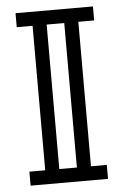

<svg xmlns="http://www.w3.org/2000/svg" viewBox="-51 -718 485 755"><g transform="rotate(-5 192.0 -340.5)"><path d="M226.6 -55.2V-625.5H157.2V-55.2ZM344.7 0H39.1V-55.2H101.6V-625.5H39.1V-680.7H344.7V-625.5H282.2V-55.2H344.7Z"/></g></svg>

Font: X Company
Style: Regular
Weight: 400
Designer: GGBotNet
Foundry: GGBotNet
Version: 0.90